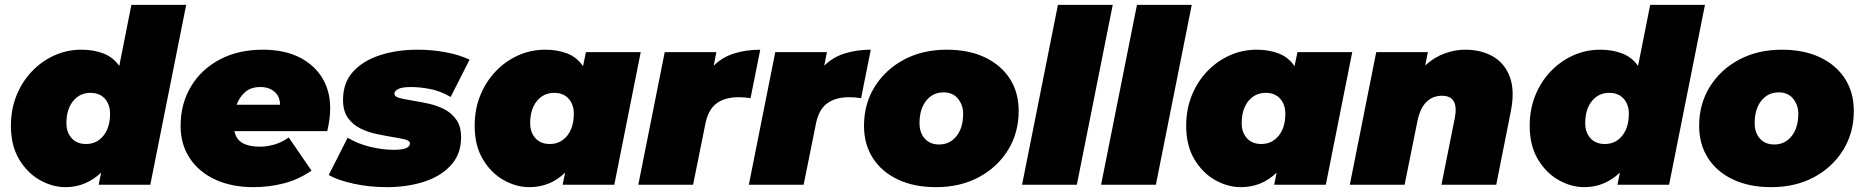

<svg xmlns="http://www.w3.org/2000/svg" viewBox="-20 -762 7686 792"><path d="M250 10Q196 10 144 -19.5Q92 -49 58.5 -105.5Q25 -162 25 -243Q25 -311 48 -368Q71 -425 111.5 -467.5Q152 -510 204.5 -533.5Q257 -557 316 -557Q366 -557 406.5 -541.5Q447 -526 472 -490L522 -742H748L600 0H387L397 -50Q368 -22 331 -6Q294 10 250 10ZM335 -168Q379 -168 406.5 -202Q434 -236 434 -293Q434 -331 412.5 -355Q391 -379 353 -379Q309 -379 281.5 -345Q254 -311 254 -254Q254 -216 275.5 -192Q297 -168 335 -168Z M1026 10Q936 10 868.5 -21Q801 -52 763 -109Q725 -166 725 -243Q725 -333 767 -404Q809 -475 885.5 -516Q962 -557 1064 -557Q1152 -557 1214 -526Q1276 -495 1309 -441Q1342 -387 1342 -316Q1342 -291 1338.5 -267Q1335 -243 1330 -221H947Q954 -187 980.5 -172Q1007 -157 1052 -157Q1083 -157 1114 -166.5Q1145 -176 1171 -195L1265 -58Q1209 -20 1148.5 -5Q1088 10 1026 10ZM956 -330H1135Q1135 -364 1112.5 -383.5Q1090 -403 1054 -403Q1015 -403 991.5 -382.5Q968 -362 956 -330Z M1576 10Q1503 10 1437.5 -4.5Q1372 -19 1336 -40L1414 -194Q1455 -169 1506.5 -156.5Q1558 -144 1604 -144Q1642 -144 1656.5 -151.5Q1671 -159 1671 -170Q1671 -182 1650 -187Q1629 -192 1598 -197Q1568 -202 1532.5 -209.5Q1497 -217 1466 -232.5Q1435 -248 1415 -276Q1395 -304 1395 -350Q1395 -421 1436.5 -466.5Q1478 -512 1548 -534.5Q1618 -557 1703 -557Q1763 -557 1818.5 -546.5Q1874 -536 1917 -516L1839 -362Q1796 -387 1753.5 -395Q1711 -403 1676 -403Q1637 -403 1622 -394.5Q1607 -386 1607 -376Q1607 -363 1628.5 -357.5Q1650 -352 1682 -347Q1713 -342 1747.5 -334.5Q1782 -327 1812.5 -311.5Q1843 -296 1862.5 -268Q1882 -240 1882 -195Q1882 -127 1840.5 -81Q1799 -35 1729.5 -12.5Q1660 10 1576 10Z M2163 10Q2109 10 2057 -19.5Q2005 -49 1971.5 -105.5Q1938 -162 1938 -243Q1938 -311 1961 -368Q1984 -425 2024.5 -467.5Q2065 -510 2117.5 -533.5Q2170 -557 2229 -557Q2279 -557 2319.5 -541.5Q2360 -526 2385 -489L2397 -547H2623L2514 0H2301L2311 -50Q2250 10 2163 10ZM2248 -168Q2292 -168 2319.5 -202Q2347 -236 2347 -293Q2347 -331 2325.5 -355Q2304 -379 2266 -379Q2222 -379 2194.5 -345Q2167 -311 2167 -254Q2167 -216 2188.5 -192Q2210 -168 2248 -168Z M2613 0 2722 -547H2935L2924 -491Q2959 -526 3008.5 -541.5Q3058 -557 3116 -557L3076 -357Q3051 -361 3027 -361Q2971 -361 2936.5 -336Q2902 -311 2890 -253L2839 0Z M3069 0 3178 -547H3391L3380 -491Q3415 -526 3464.5 -541.5Q3514 -557 3572 -557L3532 -357Q3507 -361 3483 -361Q3427 -361 3392.5 -336Q3358 -311 3346 -253L3295 0Z M3841 10Q3751 10 3684 -21.5Q3617 -53 3580.5 -110Q3544 -167 3544 -243Q3544 -333 3588 -404Q3632 -475 3709 -516Q3786 -557 3885 -557Q3976 -557 4042.5 -525.5Q4109 -494 4145.5 -437.5Q4182 -381 4182 -304Q4182 -214 4138 -143Q4094 -72 4017.5 -31Q3941 10 3841 10ZM3854 -166Q3898 -166 3925.5 -200.5Q3953 -235 3953 -293Q3953 -328 3932 -354.5Q3911 -381 3872 -381Q3828 -381 3800.5 -346.5Q3773 -312 3773 -254Q3773 -215 3794.5 -190.5Q3816 -166 3854 -166Z M4196 0 4344 -742H4570L4422 0Z M4522 0 4670 -742H4896L4748 0Z M5098 10Q5044 10 4992 -19.5Q4940 -49 4906.5 -105.5Q4873 -162 4873 -243Q4873 -311 4896 -368Q4919 -425 4959.5 -467.5Q5000 -510 5052.5 -533.5Q5105 -557 5164 -557Q5214 -557 5254.5 -541.5Q5295 -526 5320 -489L5332 -547H5558L5449 0H5236L5246 -50Q5185 10 5098 10ZM5183 -168Q5227 -168 5254.5 -202Q5282 -236 5282 -293Q5282 -331 5260.5 -355Q5239 -379 5201 -379Q5157 -379 5129.5 -345Q5102 -311 5102 -254Q5102 -216 5123.5 -192Q5145 -168 5183 -168Z M6023 -557Q6091 -557 6139.5 -528.5Q6188 -500 6208.5 -443.5Q6229 -387 6212 -302L6152 0H5926L5981 -275Q5999 -367 5928 -367Q5890 -367 5864 -341.5Q5838 -316 5827 -263L5774 0H5548L5657 -547H5870L5859 -492Q5895 -525 5938 -541Q5981 -557 6023 -557Z M6515 10Q6461 10 6409 -19.5Q6357 -49 6323.5 -105.5Q6290 -162 6290 -243Q6290 -311 6313 -368Q6336 -425 6376.5 -467.5Q6417 -510 6469.5 -533.5Q6522 -557 6581 -557Q6631 -557 6671.5 -541.5Q6712 -526 6737 -490L6787 -742H7013L6865 0H6652L6662 -50Q6633 -22 6596 -6Q6559 10 6515 10ZM6600 -168Q6644 -168 6671.5 -202Q6699 -236 6699 -293Q6699 -331 6677.5 -355Q6656 -379 6618 -379Q6574 -379 6546.5 -345Q6519 -311 6519 -254Q6519 -216 6540.5 -192Q6562 -168 6600 -168Z M7286 10Q7196 10 7129 -21.5Q7062 -53 7025.5 -110Q6989 -167 6989 -243Q6989 -333 7033 -404Q7077 -475 7154 -516Q7231 -557 7330 -557Q7421 -557 7487.5 -525.5Q7554 -494 7590.5 -437.5Q7627 -381 7627 -304Q7627 -214 7583 -143Q7539 -72 7462.5 -31Q7386 10 7286 10ZM7299 -166Q7343 -166 7370.5 -200.5Q7398 -235 7398 -293Q7398 -328 7377 -354.5Q7356 -381 7317 -381Q7273 -381 7245.5 -346.5Q7218 -312 7218 -254Q7218 -215 7239.5 -190.5Q7261 -166 7299 -166Z"/></svg>

Font: Montserrat Black
Style: Italic
Weight: 900
Italic angle: -11.3°
Designer: Julieta Ulanovsky
Foundry: Julieta Ulanovsky
Version: Version 9.000; ttfautohint (v1.8.4.7-5d5b)